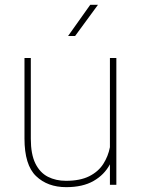

<svg xmlns="http://www.w3.org/2000/svg" viewBox="-20 -770 587 800"><path d="M438 0V-85.4Q414.6 -41.5 369.6 -15.9Q324.7 9.8 255.9 9.8Q178.2 9.8 130.1 -36.4Q82 -82.5 82 -192.9V-528.3H108.4V-191.9Q108.4 -127.4 127.4 -88.9Q146.5 -50.3 179.7 -33.4Q212.9 -16.6 254.9 -16.6Q313.5 -16.6 351.6 -35.6Q389.6 -54.7 410.2 -86.7Q430.7 -118.7 438 -156.7V-528.3H464.8V0ZM263.7 -620.1 356 -750H388.2L293 -620.1Z"/></svg>

Font: Vazirmatn RD UI Thin
Style: Regular
Weight: 100
Designer: Saber Rastikerdar
Foundry: Saber Rastikerdar
Version: Version 33.003